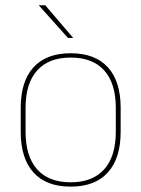

<svg xmlns="http://www.w3.org/2000/svg" viewBox="-20 -700 539 732"><path d="M249.5 11.5Q156 11.5 107.5 -42.5Q59 -96.5 59 -197.5V-289Q59 -390 107.8 -443.5Q156.5 -497 249.5 -497Q342.5 -497 391.2 -443.5Q440 -390 440 -289V-197.5Q440 -96.5 391.2 -42.5Q342.5 11.5 249.5 11.5ZM249.5 -5Q333 -5 377.2 -54.5Q421.5 -104 421.5 -197.5V-289Q421.5 -382 377.5 -431.2Q333.5 -480.5 249.5 -480.5Q165.5 -480.5 121.5 -431.2Q77.5 -382 77.5 -289V-197.5Q77.5 -104 121.5 -54.5Q165.5 -5 249.5 -5ZM152.5 -680 258.5 -556V-555.5H239L128.5 -679V-680Z"/></svg>

Font: Anek Gurmukhi Medium Thin
Style: Regular
Weight: 250
Version: Version 1.003